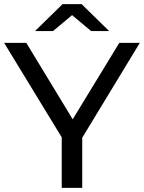

<svg xmlns="http://www.w3.org/2000/svg" viewBox="-24 -907 695 927"><path d="M373 -242V0H274V-244L-4 -700H103L327 -331L552 -700H651ZM416 -757 324 -834 232 -757H145L278 -887H370L503 -757Z"/></svg>

Font: Idrija
Style: Regular
Weight: 500
Designer: Julieta Ulanovsky
Foundry: Julieta Ulanovsky
Version: Version 7.200